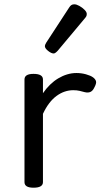

<svg xmlns="http://www.w3.org/2000/svg" viewBox="-20 -859 485 894"><path d="M136 15Q115 15 104.5 8.5Q94 2 94 -11V-489Q94 -502 104.5 -508.5Q115 -515 136 -515Q158 -515 169 -508.5Q180 -502 180 -489V-425Q195 -447 213 -464.5Q231 -482 251 -494Q271 -506 292.5 -512.5Q314 -519 336 -519Q359 -519 380.5 -513Q402 -507 413 -499Q424 -491 427 -481Q430 -471 419 -451Q412 -436 401 -431Q390 -426 374 -430Q363 -433 350.5 -436Q338 -439 321 -439Q301 -439 281.5 -432.5Q262 -426 243.5 -412.5Q225 -399 209 -378Q193 -357 180 -329V-11Q180 2 169 8.5Q158 15 136 15ZM230 -610Q219 -610 204 -622Q189 -634 189 -644Q189 -647 190 -650Q191 -653 195 -660L302 -824Q307 -832 312.5 -835.5Q318 -839 326 -839Q336 -839 349.5 -831.5Q363 -824 373.5 -813.5Q384 -803 384 -794Q384 -787 381.5 -782.5Q379 -778 372 -770L249 -623Q237 -610 230 -610Z"/></svg>

Font: Playwrite HU
Style: Regular
Weight: 400
Designer: Veronika Burian, José Scaglione
Foundry: TypeTogether
Version: Version 1.002